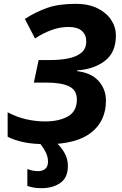

<svg xmlns="http://www.w3.org/2000/svg" viewBox="-20 -744 636 1004"><path d="M227 10Q154 10 105.5 0Q57 -10 20 -29V-157Q66 -132 116.5 -120.5Q167 -109 215 -109Q289 -109 335.5 -135.5Q382 -162 382 -224Q382 -273 341 -292.5Q300 -312 226 -312H157L182 -430H244Q292 -430 334.5 -438Q377 -446 404 -467Q431 -488 431 -528Q431 -562 408 -582.5Q385 -603 339 -603Q293 -603 249.5 -587Q206 -571 163 -543L110 -645Q167 -682 227.5 -703Q288 -724 376 -724Q442 -724 489 -701Q536 -678 561 -640.5Q586 -603 586 -558Q586 -470 529 -426Q472 -382 383 -376V-372Q458 -363 496 -320Q534 -277 534 -218Q534 -111 456.5 -50.5Q379 10 227 10ZM198 240Q172 240 154 236.5Q136 233 123 228V140Q137 145 150.5 148Q164 151 178 151Q203 151 217 138.5Q231 126 231 101Q231 76 219 52Q207 28 185 0H273Q299 24 317 55Q335 86 335 124Q335 185 295.5 212.5Q256 240 198 240Z"/></svg>

Font: BC Sans
Style: Bold Italic
Weight: 700
Italic angle: -12°
Designer: Monotype Design Team
Province of B.C.
Foundry: Monotype Imaging Inc.
Version: Version 2.000;GOOG;noto-source:20170915:90ef993387c0